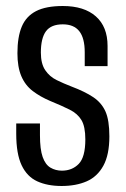

<svg xmlns="http://www.w3.org/2000/svg" viewBox="-20 -612 418 639"><path d="M185 7Q138 7 104 -8.5Q70 -24 52 -62Q34 -100 34 -167V-201Q54 -201 74 -201Q94 -201 113 -201V-162Q113 -115 122 -89.5Q131 -64 148 -54Q165 -44 186 -44Q220 -44 242 -66.5Q264 -89 264 -148Q264 -191 251 -212.5Q238 -234 212 -247Q186 -260 147 -276Q114 -290 89 -309Q64 -328 51 -358.5Q38 -389 38 -435Q38 -489 52.5 -523.5Q67 -558 100 -575Q133 -592 189 -592Q260 -592 299 -557.5Q338 -523 338 -459V-392Q319 -392 300 -392Q281 -392 262 -392V-438Q262 -485 244 -508Q226 -531 189 -531Q150 -531 133 -508Q116 -485 116 -437Q116 -400 130.5 -378.5Q145 -357 168.5 -345.5Q192 -334 218 -324Q263 -307 290.5 -288.5Q318 -270 331 -241Q344 -212 344 -158Q344 -97 324 -60.5Q304 -24 268.5 -8.5Q233 7 185 7Z"/></svg>

Font: Alumni Sans Thin Medium
Style: Regular
Weight: 500
Version: Version 1.018